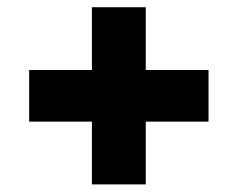

<svg xmlns="http://www.w3.org/2000/svg" viewBox="-20 -608 640 517"><path d="M58.5 -419.5V-280.5H227.5V-111.5H372.5V-280.5H541.5V-419.5H372.5V-588.5H227.5V-419.5Z"/></svg>

Font: MCL Standard Bold
Style: Regular
Weight: 700
Designer: Květoslav Bartoš
Foundry: Florian Karsten
Version: Version 1.001;Glyphs 3.2.3 (3260)